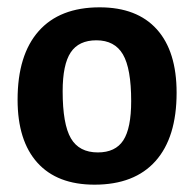

<svg xmlns="http://www.w3.org/2000/svg" viewBox="-20 -494 530 524"><path d="M252 -474Q354 -474 408 -414Q462 -354 462 -241Q462 -119 404.5 -54.5Q347 10 238 10Q136 10 82 -50Q28 -110 28 -222Q28 -344 85.5 -409Q143 -474 252 -474ZM243 -384Q195 -384 173 -351Q151 -318 151 -245Q151 -155 173.5 -116.5Q196 -78 247 -78Q295 -78 316.5 -111Q338 -144 338 -218Q338 -307 315.5 -345.5Q293 -384 243 -384Z"/></svg>

Font: Alegreya Sans
Style: Bold
Weight: 700
Designer: Juan Pablo del Peral
Foundry: Huerta Tipografica
Version: Version 2.007